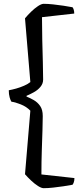

<svg xmlns="http://www.w3.org/2000/svg" viewBox="-20 -818 434 1006"><path d="M209 168Q197 168 179 156.5Q161 145 143 128Q125 111 111 95L139 -238Q119 -259 89 -271Q59 -283 40 -285Q35 -292 30.5 -308Q26 -324 26 -345Q43 -348 64.5 -354Q86 -360 106.5 -369Q127 -378 139 -388L111 -722Q125 -739 143 -756.5Q161 -774 179 -786Q197 -798 209 -798Q231 -798 258.5 -795Q286 -792 313 -788Q340 -784 360 -780Q363 -777 366 -768Q369 -759 369 -747L200 -728Q200 -669 201.5 -607Q203 -545 204.5 -491Q206 -437 206 -401Q206 -380 192 -363Q178 -346 157 -334.5Q136 -323 119 -316V-312Q137 -305 157 -293.5Q177 -282 190.5 -262.5Q204 -243 204 -210Q204 -181 202.5 -134.5Q201 -88 199 -29Q197 30 197 96L370 115Q370 128 366.5 137.5Q363 147 360 150Q340 154 312.5 158Q285 162 258 165Q231 168 209 168Z"/></svg>

Font: Texturina Medium 12pt
Style: Regular
Weight: 400
Version: Version 1.002